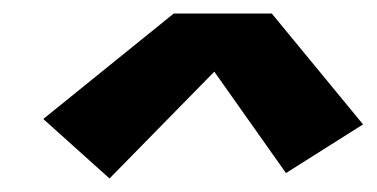

<svg xmlns="http://www.w3.org/2000/svg" viewBox="-20 -722 557 284"><path d="M142 -458 44 -546 237 -702H382L517 -538L403 -466L297 -616Z"/></svg>

Font: Iosevka Slab Heavy
Style: Italic
Weight: 900
Italic angle: -9°
Monospace: yes
Designer: Belleve Invis
Foundry: Belleve Invis
Version: Version 11.1.0; ttfautohint (v1.8.3)